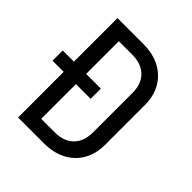

<svg xmlns="http://www.w3.org/2000/svg" viewBox="-199 -864 997 997"><g transform="rotate(45 300.0 -365.0)"><path d="M92 0V-335H10V-410H92V-730H281Q352 -730 403.5 -703Q455 -676 483.5 -627Q512 -578 512 -511V-220Q512 -153 483.5 -103.5Q455 -54 403.5 -27Q352 0 281 0ZM182 -80H281Q347 -80 384.5 -117Q422 -154 422 -220V-511Q422 -576 384.5 -613Q347 -650 281 -650H182V-410H290V-335H182Z"/></g></svg>

Font: JetBrainsMono NF
Style: Regular
Weight: 400
Designer: Philipp Nurullin, Konstantin Bulenkov
Foundry: JetBrains
Version: Version 2.251; ttfautohint (v1.8.3);Nerd Fonts 2.2.2